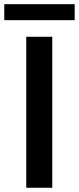

<svg xmlns="http://www.w3.org/2000/svg" viewBox="-43 -884 372 904"><path d="M203.1 -710.9V0H80.6V-710.9ZM308.6 -864.3V-789.1H-22.9V-864.3Z"/></svg>

Font: Vazirmatn RD Medium
Style: Regular
Weight: 500
Designer: Saber Rastikerdar
Foundry: Saber Rastikerdar
Version: Version 33.003